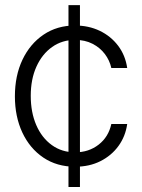

<svg xmlns="http://www.w3.org/2000/svg" viewBox="-20 -748 566 768"><path d="M253.9 0V-727.5H299.8V0ZM280.8 -81.1Q207.5 -81.1 153.3 -117.7Q99.1 -154.3 69.3 -218Q39.6 -281.7 39.6 -362.8Q39.6 -445.3 69.8 -509Q100.1 -572.8 154.3 -609.4Q208.5 -646 279.8 -646Q334.5 -646 378.9 -624.8Q423.3 -603.5 452.4 -565.2Q481.4 -526.9 488.8 -476.1H425.3Q418.5 -506.8 399.2 -532.2Q379.9 -557.6 349.9 -573Q319.8 -588.4 280.8 -588.4Q228.5 -588.4 188.5 -560.1Q148.4 -531.7 125.7 -481.4Q103 -431.2 103 -364.7Q103 -298.8 125 -247.8Q147 -196.8 187.3 -167.7Q227.5 -138.7 280.8 -138.7Q335 -138.7 374.5 -169.4Q414.1 -200.2 425.3 -252H488.8Q481.9 -202.6 453.9 -164.1Q425.8 -125.5 381.6 -103.3Q337.4 -81.1 280.8 -81.1Z"/></svg>

Font: Inter Tight Light
Style: Regular
Weight: 300
Designer: Rasmus Andersson
Foundry: rsms
Version: Version 3.004